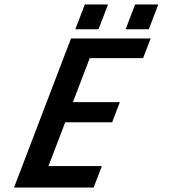

<svg xmlns="http://www.w3.org/2000/svg" viewBox="-20 -839 771 859"><path d="M435.7 -96H196.9L271.8 -292H481.8L516.2 -382H306.2L381.5 -579H620.3L653.9 -667H297.7L42.8 0H399ZM542.1 -708H645.8L688.2 -819H584.5ZM317.1 -708H420.8L463.2 -819H359.5Z"/></svg>

Font: Din Kursivschrift
Style: Breit
Weight: 400
Version: Version 1.089